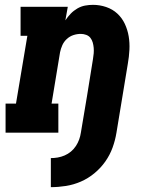

<svg xmlns="http://www.w3.org/2000/svg" viewBox="-20 -548 640 793"><path d="M190 225V105Q204 105 218.5 102.5Q233 100 247 94Q261 88 273 78Q285 68 293.5 55Q302 42 307 28Q312 14 314 0Q327 -76 339.5 -152Q352 -228 364 -304Q366 -316 367 -327.5Q368 -339 367 -350.5Q366 -362 363 -372.5Q360 -383 353.5 -391.5Q347 -400 336 -404Q325 -408 314 -408Q298 -408 283 -403Q268 -398 256 -387Q244 -376 237.5 -361.5Q231 -347 228 -332L193 -120H221V0H3V-120H46L93 -400H65V-520H260L250 -464Q260 -479 272 -491.5Q284 -504 299.5 -513Q315 -522 331.5 -525Q348 -528 364 -528Q392 -528 418.5 -519Q445 -510 464.5 -492Q484 -474 495.5 -449.5Q507 -425 511.5 -398Q516 -371 514.5 -342Q513 -313 508 -285L461 0Q456 31 445 61.5Q434 92 415 119Q396 146 370 167.5Q344 189 314 202Q284 215 252.5 220Q221 225 190 225Z"/></svg>

Font: Iosevka Etoile Heavy Oblique
Style: Regular
Weight: 900
Italic angle: -9°
Designer: Belleve Invis
Foundry: Belleve Invis
Version: Version 15.5.2; ttfautohint (v1.8.4)